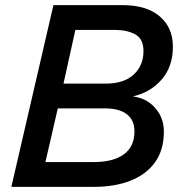

<svg xmlns="http://www.w3.org/2000/svg" viewBox="-20 -724 700 744"><path d="M24 0 187 -704H457Q548 -704 599 -660.5Q650 -617 650 -543Q650 -466 606.5 -416Q563 -366 497 -351V-350Q549 -343 582 -305Q615 -267 615 -214Q615 -143 581 -95.5Q547 -48 486 -24Q425 0 346 0ZM226 -400H390Q460 -400 498 -435Q536 -470 536 -526Q536 -573 504.5 -590.5Q473 -608 426 -608H272ZM156 -96H342Q419 -96 460 -126Q501 -156 501 -215Q501 -258 472 -281Q443 -304 386 -304H204Z"/></svg>

Font: Prodigy Sans Medium
Style: Italic
Weight: 500
Italic angle: -13°
Designer: Wei Huang
Foundry: Wei Huang
Version: Version 1.003; ttfautohint (v1.8.3)